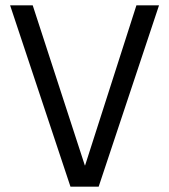

<svg xmlns="http://www.w3.org/2000/svg" viewBox="-20 -702 636 722"><path d="M18 -682H103L299 -80H300L493 -682H578L351 0H245Z"/></svg>

Font: Actor
Style: Regular
Weight: 400
Designer: Thomas Junold
Foundry: Thomas Junold
Version: Version 1.001